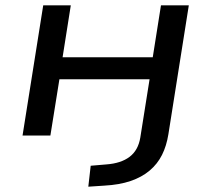

<svg xmlns="http://www.w3.org/2000/svg" viewBox="-20 -511 796 724"><path d="M313 193 322 114 381 109Q436 105 468.5 80.5Q501 56 509 8L544 -212H204L170 0H65L143 -491H247L216 -295H556L587 -491H692L615 -5Q608 39 591 73Q574 107 544.5 132Q515 157 472.5 171.5Q430 186 373 189Z"/></svg>

Font: Nunito Sans 10pt Expanded Medium
Style: Italic
Weight: 500
Width: 7
Italic angle: -9°
Designer: Vernon Adams
Foundry: Vernon Adams
Version: Version 3.101;gftools[0.9.27]